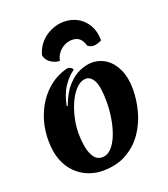

<svg xmlns="http://www.w3.org/2000/svg" viewBox="-153 -950 936 1072"><g transform="rotate(-20 315.0 -413.5)"><path d="M272 15Q231 15 190 -0.5Q149 -16 116 -48Q83 -80 63.5 -129.5Q44 -179 44 -247Q44 -330 73.5 -402Q103 -474 156.5 -524Q210 -574 282 -591Q293 -591 302 -585Q311 -579 312 -571Q279 -549 249 -505.5Q219 -462 206 -394L212 -393Q238 -464 274.5 -503.5Q311 -543 350 -558.5Q389 -574 419 -574Q467 -574 504.5 -548Q542 -522 564 -473.5Q586 -425 586 -357Q586 -293 568.5 -227.5Q551 -162 513 -107Q475 -52 415.5 -18.5Q356 15 272 15ZM296 -57Q326 -57 350 -82Q374 -107 390.5 -148.5Q407 -190 415.5 -240.5Q424 -291 424 -341Q424 -430 405.5 -465.5Q387 -501 358 -501Q330 -501 304 -476.5Q278 -452 258.5 -412Q239 -372 227.5 -323.5Q216 -275 216 -228Q216 -181 224 -142Q232 -103 249.5 -80Q267 -57 296 -57ZM512 -673Q500 -667 487.5 -663Q475 -659 465 -659Q444 -659 429 -672Q420 -703 403.5 -717Q387 -731 360 -731Q336 -731 313.5 -719.5Q291 -708 276 -688Q261 -668 257 -644Q237 -644 217.5 -653.5Q198 -663 186 -678.5Q174 -694 174 -710Q185 -749 211 -778.5Q237 -808 274 -825Q311 -842 351 -842Q396 -842 432.5 -821.5Q469 -801 490.5 -763Q512 -725 512 -673Z"/></g></svg>

Font: Merienda ExtraBold
Style: Regular
Weight: 800
Designer: Eduardo Rodriguez Tunni
Foundry: Eduardo Rodriguez Tunni
Version: Version 2.001